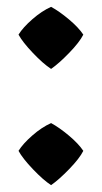

<svg xmlns="http://www.w3.org/2000/svg" viewBox="-20 -525 297 560"><path d="M223 -85Q212 -63 182 -32Q152 -1 129 15Q106 0 76 -31.5Q46 -63 34 -85Q47 -106 74.5 -130Q102 -154 129 -166Q153 -153 181 -129.5Q209 -106 223 -85ZM223 -424Q212 -402 182 -371Q152 -340 129 -324Q106 -339 76 -370.5Q46 -402 34 -424Q47 -445 74.5 -469Q102 -493 129 -505Q153 -492 181 -468.5Q209 -445 223 -424Z"/></svg>

Font: Almendra SC
Style: Bold
Weight: 700
Designer: Ana Sanfelippo
Foundry: Ana Sanfelippo
Version: Version 1.003